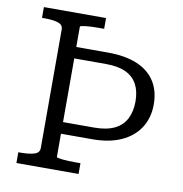

<svg xmlns="http://www.w3.org/2000/svg" viewBox="-80 -785 822 861"><g transform="rotate(10 331.0 -355.0)"><path d="M334 -710H51V-661H62Q99 -661 123 -654Q147 -647 147 -625V-85Q147 -63 123 -56Q99 -49 62 -49H51V0H334V-49H311Q295 -49 280 -49.5Q265 -50 252.5 -51.5Q240 -53 232.5 -54.5Q225 -56 225 -59V-651Q225 -654 232.5 -655.5Q240 -657 252.5 -658.5Q265 -660 280 -660.5Q295 -661 311 -661H334ZM612 -365Q612 -427 584 -470.5Q556 -514 502 -536.5Q448 -559 370 -559H191L186 -507H369Q425 -507 460 -490.5Q495 -474 512 -442Q529 -410 529 -364Q529 -319 512 -285.5Q495 -252 459 -234.5Q423 -217 366 -217H189V-164H367Q444 -164 498.5 -188.5Q553 -213 582.5 -258.5Q612 -304 612 -365Z"/></g></svg>

Font: Roboto Serif 20pt Light
Style: Regular
Weight: 300
Version: Version 1.008